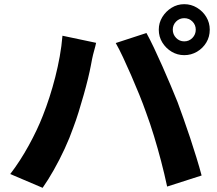

<svg xmlns="http://www.w3.org/2000/svg" viewBox="-20 -868 1040 919"><path d="M807 -726Q807 -703 823 -686.5Q839 -670 862 -670Q885 -670 901 -686.5Q917 -703 917 -726Q917 -749 901 -765Q885 -781 862 -781Q839 -781 823 -765Q807 -749 807 -726ZM740 -726Q740 -759 757 -786.5Q774 -814 801.5 -831Q829 -848 862 -848Q895 -848 923 -831Q951 -814 967.5 -786.5Q984 -759 984 -726Q984 -692 967.5 -664.5Q951 -637 923 -620.5Q895 -604 862 -604Q829 -604 801.5 -620.5Q774 -637 757 -664.5Q740 -692 740 -726ZM185 -314Q202 -357 217 -403.5Q232 -450 244.5 -499Q257 -548 266 -598Q275 -648 279 -697L440 -663Q437 -648 431 -627Q425 -606 421 -586.5Q417 -567 415 -555Q410 -528 401 -491Q392 -454 380.5 -413.5Q369 -373 356.5 -332.5Q344 -292 331 -258Q314 -209 289.5 -156Q265 -103 237.5 -54.5Q210 -6 184 31L29 -35Q76 -96 117.5 -171.5Q159 -247 185 -314ZM679 -330Q665 -370 646.5 -415.5Q628 -461 608 -507Q588 -553 569 -593.5Q550 -634 534 -662L681 -710Q697 -681 717 -639Q737 -597 757.5 -550.5Q778 -504 797 -459Q816 -414 830 -379Q842 -346 858 -301.5Q874 -257 890 -208.5Q906 -160 920.5 -113Q935 -66 945 -28L780 25Q767 -36 751 -97Q735 -158 717 -217Q699 -276 679 -330Z"/></svg>

Font: Noto Sans SC Thin ExtraBold
Style: Regular
Weight: 800
Version: Version 2.004-H2;hotconv 1.0.118;makeotfexe 2.5.65603